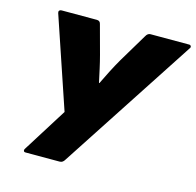

<svg xmlns="http://www.w3.org/2000/svg" viewBox="-98 -757 878 858"><g transform="rotate(15 341.5 -327.5)"><path d="M92 0Q85 0 83.5 -5.5Q82 -11 86 -16L214 -220L72 -640Q70 -647 73.5 -651Q77 -655 84 -655H247Q262 -655 265 -640L301 -507Q309 -477 315.5 -447Q322 -417 329 -385H331Q346 -416 361.5 -446.5Q377 -477 395 -508L474 -640Q482 -655 495 -655H674Q680 -655 682.5 -650Q685 -645 681 -640L273 -15Q269 -8 263.5 -4Q258 0 250 0Z"/></g></svg>

Font: Sofia Sans ExtraBlack
Style: Italic
Weight: 1000
Italic angle: -9°
Designer: Botio Nikoltchev, Ani Petrova
Foundry: lettersoup
Version: Version 4.100; ttfautohint (v1.8.4.7-5d5b)